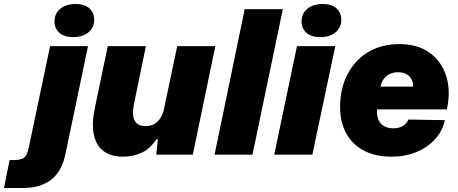

<svg xmlns="http://www.w3.org/2000/svg" viewBox="-139 -775 2295 962"><path d="M-119 167 -91 27H-72Q-38 27 -21 17Q-4 7 5 -35L112 -544H302L188 1Q176 57 148 94Q120 131 76.5 149Q33 167 -24 167ZM227 -589Q182 -589 158 -611Q134 -633 134 -668Q134 -707 163 -731Q192 -755 240 -755Q285 -755 309 -733Q333 -711 333 -676Q333 -637 304 -613Q275 -589 227 -589Z M478 10Q416 10 379 -18.5Q342 -47 331 -101.5Q320 -156 336 -233L401 -544H592L532 -252Q525 -218 528.5 -193.5Q532 -169 547.5 -156Q563 -143 591 -143Q616 -143 634.5 -154Q653 -165 665.5 -185Q678 -205 683 -231L749 -544H940L827 0H644L652 -77H644Q614 -30 571 -10Q528 10 478 10Z M936 0 1087 -729H1278L1126 0Z M1235 0 1349 -544H1541L1426 0ZM1465 -589Q1420 -589 1396 -611Q1372 -633 1372 -668Q1372 -707 1401 -731Q1430 -755 1478 -755Q1523 -755 1547 -733Q1571 -711 1571 -676Q1571 -637 1542 -613Q1513 -589 1465 -589Z M1823 10Q1741 10 1683 -21Q1625 -52 1595 -108Q1565 -164 1565 -238Q1565 -330 1601.5 -401.5Q1638 -473 1705 -513.5Q1772 -554 1862 -554Q1954 -554 2014 -510.5Q2074 -467 2097 -393Q2120 -319 2100 -227H1750Q1748 -195 1757.5 -174Q1767 -153 1786.5 -142.5Q1806 -132 1832 -132Q1861 -132 1880.5 -144.5Q1900 -157 1907 -176L2090 -173Q2078 -118 2040.5 -77Q2003 -36 1947 -13Q1891 10 1823 10ZM1766 -334 1759 -341H1936L1929 -332Q1933 -357 1924.5 -375Q1916 -393 1898.5 -403Q1881 -413 1856 -413Q1830 -413 1811 -403Q1792 -393 1781 -375.5Q1770 -358 1766 -334Z"/></svg>

Font: Mona Sans ExtraLight Black
Style: Italic
Weight: 900
Italic angle: -11.6951°
Version: Version 2.000